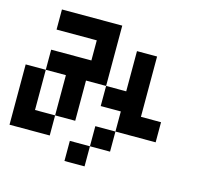

<svg xmlns="http://www.w3.org/2000/svg" viewBox="-121 -1014 1241 1153"><g transform="rotate(15 500.0 -437.5)"><path d="M0 -125V-500H125V-250H250V-125ZM250 -250V-500H125V-625H375V-750H125V-875H500V-500H375V-250ZM500 -125V-250H625V-125ZM500 0H375V-125H500ZM500 -500H625V-750H750V-375H875V-250H625V-375H500Z"/></g></svg>

Font: Galmuri7 Regular
Style: Regular
Weight: 400
Designer: Lee Minseo (quiple)
Version: Version 2.399;hotconv 1.1.1;makeotfexe 2.6.0 DEVELOPMENT